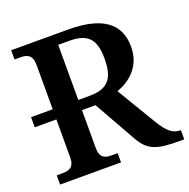

<svg xmlns="http://www.w3.org/2000/svg" viewBox="-127 -836 946 959"><g transform="rotate(-20 346.0 -357.0)"><path d="M356 -49H325C291 -49 262 -56 262 -111V-312H334L459 -90C502 -15 545 0 667 0H692V-49H689C649 -49 621 -74 587 -130L461 -340C530 -365 601 -420 601 -526C601 -649 517 -714 334 -714H32V-665H63C96 -665 126 -657 126 -602V-366H11V-312H126V-111C126 -56 96 -49 63 -49H32V0H356ZM262 -366V-659H321C419 -659 456 -619 456 -516C456 -416 425 -366 323 -366Z"/></g></svg>

Font: Noto Serif Semi
Style: Regular
Weight: 600
Designer: Monotype Design Team
Foundry: Monotype Imaging Inc.
Version: Version 1.002